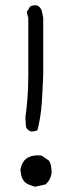

<svg xmlns="http://www.w3.org/2000/svg" viewBox="-20 -712 278 733"><path d="M98 -210Q81 -217 79 -229L77 -264Q88 -341 88 -426V-644L82 -666L95 -687Q103 -692 119 -692Q132 -688 139 -673L145 -644V-426Q143 -372 139.5 -319Q136 -266 123 -215Q115 -210 98 -210ZM113 1 91 -7Q67 -16 61 -43L58 -64Q67 -119 124 -119L139 -118L168 -98Q177 -80 177 -53Q174 -26 154 -8Z"/></svg>

Font: Yozai
Style: Regular
Weight: 400
Designer: LXGW / Y.OzVox
Foundry: LXGW / Y.OzVox
Version: Version 0.861;October 22, 2024